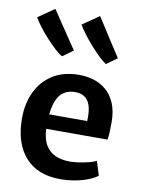

<svg xmlns="http://www.w3.org/2000/svg" viewBox="-97 -962 767 1036"><g transform="rotate(10 286.0 -444.0)"><path d="M306.5 8Q181 8 113.8 -68.2Q46.5 -144.5 46.5 -280Q46.5 -361 76.8 -425Q107 -489 165.5 -526.2Q224 -563.5 308.5 -564Q351.5 -564.5 390.2 -552.5Q429 -540.5 459.2 -514.8Q489.5 -489 507.5 -447.5Q525.5 -406 526.5 -347.5Q526.5 -316.5 525.5 -290.8Q524.5 -265 521 -246.5H123L133 -326H395.5Q398 -366 391.2 -398.5Q384.5 -431 363.5 -450Q342.5 -469 303.5 -469Q267 -469 239.5 -449Q212 -429 197.5 -381Q183 -333 185 -249.5Q187 -192 207.5 -158Q228 -124 262.2 -109.2Q296.5 -94.5 341 -94.5Q363 -94.5 391.2 -98.8Q419.5 -103 445.2 -109.5Q471 -116 484.5 -124L508.5 -46.5Q490 -31.5 458 -19Q426 -6.5 386.5 0.8Q347 8 306.5 8ZM441.5 -646.5Q425.5 -656 402.2 -678.2Q379 -700.5 354 -728.5Q329 -756.5 308 -784.5Q287 -812.5 275 -833.5L366 -896Q375 -882 387.5 -862.8Q400 -843.5 414.5 -820.8Q429 -798 444.2 -774.2Q459.5 -750.5 473.8 -728.5Q488 -706.5 500 -688.5ZM201.5 -646.5Q185 -655 161 -677Q137 -699 111.2 -727Q85.5 -755 64.5 -782.8Q43.5 -810.5 32.5 -830.5L121.5 -892.5Q130.5 -879 143.8 -859.2Q157 -839.5 172.2 -816.8Q187.5 -794 203.2 -770.8Q219 -747.5 233.2 -726.2Q247.5 -705 259 -688.5Z"/></g></svg>

Font: Merriweather Sans SemiBold
Style: Regular
Weight: 600
Designer: Eben Sorkin
Foundry: Eben Sorkin
Version: Version 2.001